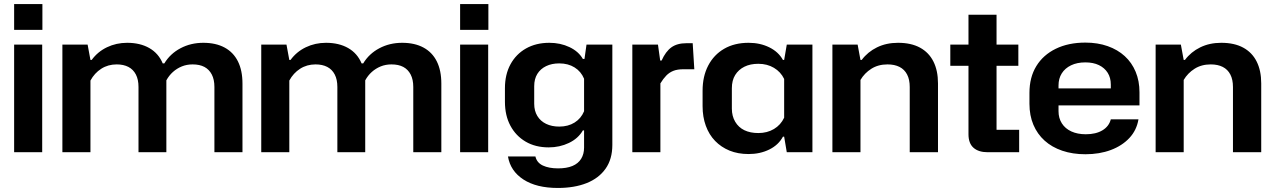

<svg xmlns="http://www.w3.org/2000/svg" viewBox="-20 -754 6310 951"><path d="M50 0V-533H189V0ZM50 -606V-734H190V-606Z M289 0V-533H414L428 -457H434Q464 -498 510 -520Q556 -542 610 -542Q674 -542 719.5 -516Q765 -490 786 -440H794Q823 -488 874 -515Q925 -542 987 -542Q1049 -542 1092.5 -518.5Q1136 -495 1158.5 -450Q1181 -405 1181 -340V0H1042V-323Q1042 -360 1029 -385Q1016 -410 992.5 -422.5Q969 -435 934 -435Q905 -435 880.5 -425Q856 -415 836.5 -397.5Q817 -380 804 -356Q804 -349 804 -342Q804 -335 804 -328V0H666V-323Q666 -360 653 -385Q640 -410 616 -422.5Q592 -435 558 -435Q515 -435 481.5 -413.5Q448 -392 428 -355V0Z M1274 0V-533H1399L1413 -457H1419Q1449 -498 1495 -520Q1541 -542 1595 -542Q1659 -542 1704.5 -516Q1750 -490 1771 -440H1779Q1808 -488 1859 -515Q1910 -542 1972 -542Q2034 -542 2077.5 -518.5Q2121 -495 2143.5 -450Q2166 -405 2166 -340V0H2027V-323Q2027 -360 2014 -385Q2001 -410 1977.5 -422.5Q1954 -435 1919 -435Q1890 -435 1865.5 -425Q1841 -415 1821.5 -397.5Q1802 -380 1789 -356Q1789 -349 1789 -342Q1789 -335 1789 -328V0H1651V-323Q1651 -360 1638 -385Q1625 -410 1601 -422.5Q1577 -435 1543 -435Q1500 -435 1466.5 -413.5Q1433 -392 1413 -355V0Z M2259 0V-533H2398V0ZM2259 -606V-734H2399V-606Z M2743 177Q2637 177 2572.5 135Q2508 93 2496 21H2632Q2639 52 2669 66Q2699 80 2744 80Q2787 80 2815.5 68Q2844 56 2858.5 32.5Q2873 9 2873 -23V-108H2867Q2844 -68 2798 -46Q2752 -24 2698 -24Q2632 -24 2583.5 -52.5Q2535 -81 2508 -131.5Q2481 -182 2481 -250V-317Q2481 -385 2508.5 -435.5Q2536 -486 2585.5 -514Q2635 -542 2701 -542Q2756 -542 2801 -520.5Q2846 -499 2867 -462H2875L2885 -533H3013V-36Q3013 34 2979.5 81.5Q2946 129 2885.5 153Q2825 177 2743 177ZM2750 -127Q2794 -127 2826 -147Q2858 -167 2873 -203V-364Q2858 -400 2826 -420Q2794 -440 2750 -440Q2713 -440 2685 -426.5Q2657 -413 2641.5 -388Q2626 -363 2626 -327V-240Q2626 -205 2641.5 -179.5Q2657 -154 2685 -140.5Q2713 -127 2750 -127Z M3112 0V-533H3239L3250 -454H3257Q3277 -499 3305.5 -519.5Q3334 -540 3380 -540H3411L3419 -411H3365Q3335 -411 3315 -403Q3295 -395 3280 -379.5Q3265 -364 3251 -341V0Z M3688 9Q3635 9 3593.5 -8Q3552 -25 3522 -56Q3492 -87 3476 -131Q3460 -175 3460 -228V-305Q3460 -376 3488 -429.5Q3516 -483 3567 -512.5Q3618 -542 3688 -542Q3745 -542 3790.5 -519.5Q3836 -497 3858 -457H3864L3877 -533H4004V0H3877L3864 -77H3858Q3836 -36 3790.5 -13.5Q3745 9 3688 9ZM3736 -95Q3780 -95 3813.5 -115Q3847 -135 3864 -171V-363Q3847 -398 3813.5 -418Q3780 -438 3736 -438Q3696 -438 3667 -423.5Q3638 -409 3621.5 -382.5Q3605 -356 3605 -317V-216Q3605 -179 3621.5 -151Q3638 -123 3667 -109Q3696 -95 3736 -95Z M4103 0V-533H4228L4242 -457H4248Q4278 -497 4324 -519.5Q4370 -542 4428 -542Q4493 -542 4537 -518Q4581 -494 4603.5 -449Q4626 -404 4626 -341V0H4486V-323Q4486 -360 4473 -385Q4460 -410 4435.5 -422.5Q4411 -435 4376 -435Q4330 -435 4296 -413.5Q4262 -392 4242 -358V0Z M4872 0Q4827 0 4802 -22Q4777 -44 4777 -89V-681H4916V-111H5028V0ZM4687 -428V-533H5024V-428Z M5356 10Q5293 10 5241.5 -7.5Q5190 -25 5154 -57.5Q5118 -90 5098.5 -136Q5079 -182 5079 -240V-294Q5079 -371 5113 -426.5Q5147 -482 5209.5 -512.5Q5272 -543 5356 -543Q5417 -543 5466.5 -525.5Q5516 -508 5551 -476Q5586 -444 5605 -398.5Q5624 -353 5624 -297V-232H5200V-316H5495L5482 -300V-335Q5482 -369 5466.5 -393.5Q5451 -418 5423 -431.5Q5395 -445 5356 -445Q5315 -445 5285 -430.5Q5255 -416 5239 -390.5Q5223 -365 5223 -331V-203Q5223 -169 5239.5 -143Q5256 -117 5286.5 -103Q5317 -89 5358 -89Q5408 -89 5440.5 -108.5Q5473 -128 5482 -163H5619Q5610 -109 5574 -70.5Q5538 -32 5482 -11Q5426 10 5356 10Z M5704 0V-533H5829L5843 -457H5849Q5879 -497 5925 -519.5Q5971 -542 6029 -542Q6094 -542 6138 -518Q6182 -494 6204.5 -449Q6227 -404 6227 -341V0H6087V-323Q6087 -360 6074 -385Q6061 -410 6036.5 -422.5Q6012 -435 5977 -435Q5931 -435 5897 -413.5Q5863 -392 5843 -358V0Z"/></svg>

Font: Hubot Sans Condensed ExtraLight SemiBold
Style: Regular
Weight: 600
Version: Version 2.000